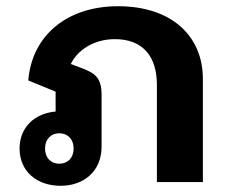

<svg xmlns="http://www.w3.org/2000/svg" viewBox="-20 -586 753 618"><path d="M175 12C251 12 307 -36 307 -114V-280C307 -336 286 -350 245 -366L208 -380C229 -424 281 -460 350 -460C441 -460 485 -403 485 -313V0H633V-332C633 -472 530 -566 360 -566C197 -566 83 -473 71 -327L159 -291V-227C91 -221 43 -176 43 -108C43 -34 99 12 175 12ZM171 -157C198 -157 217 -138 217 -108C217 -78 198 -59 171 -59C144 -59 125 -78 125 -108C125 -138 144 -157 171 -157Z"/></svg>

Font: IBM Plex Thai Looped
Style: Bold
Weight: 700
Designer: Mike Abbink, Paul van der Laan, Pieter van Rosmalen, Ben Mitchell, Mark Frömberg
Foundry: Bold Monday
Version: Version 1.0